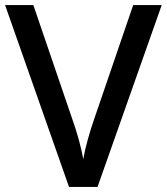

<svg xmlns="http://www.w3.org/2000/svg" viewBox="-20 -734 655 754"><path d="M615 -714 363 0H251L0 -714H111L264 -266Q277 -230 289 -187Q301 -144 307 -109Q313 -144 325 -187Q337 -230 350 -267L503 -714Z"/></svg>

Font: Noto Sans Sinhala UI Medium
Style: Regular
Weight: 500
Designer: Jelle Bosma - Monotype Design Team
Foundry: Monotype Imaging Inc.
Version: Version 2.006; ttfautohint (v1.8.4.7-5d5b)